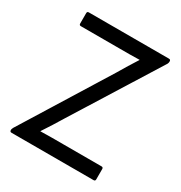

<svg xmlns="http://www.w3.org/2000/svg" viewBox="-157 -767 829 880"><g transform="rotate(30 258.0 -327.5)"><path d="M29 0Q20 0 20 -9V-11Q20 -14 21.5 -17Q23 -20 24 -23L308 -481Q323 -507 338.5 -532Q354 -557 370 -582V-583Q343 -582 315.5 -582Q288 -582 261 -582H60Q51 -582 51 -591V-646Q51 -655 60 -655H484Q493 -655 493 -646V-644Q493 -638 490 -632L207 -179Q191 -152 174 -125.5Q157 -99 140 -73V-72Q171 -73 200.5 -73Q230 -73 260 -73H463Q472 -73 472 -64V-9Q472 0 463 0Z"/></g></svg>

Font: Sofia Sans Semi Condensed
Style: Regular
Weight: 400
Designer: Botio Nikoltchev, Ani Petrova
Foundry: lettersoup
Version: Version 4.100; ttfautohint (v1.8.4.7-5d5b)